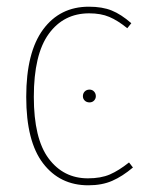

<svg xmlns="http://www.w3.org/2000/svg" viewBox="-20 -549 448 579"><path d="M248 -528.8Q288.6 -528.8 316.9 -517.3Q345.2 -505.9 376 -479L363.8 -463.9Q335 -487.3 309.6 -498Q284.2 -508.8 249 -508.8Q171.9 -508.8 127 -446.8Q82 -384.8 82 -256.8Q82 -130.9 126.7 -71Q171.4 -11.2 245.1 -11.2Q284.2 -11.2 311.3 -22.9Q338.4 -34.7 369.1 -59.1L380.9 -43.9Q349.1 -17.1 318.4 -3.7Q287.6 9.8 246.1 9.8Q160.6 9.8 109.9 -56.4Q59.1 -122.6 59.1 -256.8Q59.1 -391.1 109.9 -460Q160.6 -528.8 248 -528.8ZM250 -278.8Q258.3 -278.8 263.7 -272.9Q269 -267.1 269 -258.8Q269 -251.5 263.7 -245.8Q258.3 -240.2 250 -240.2Q241.2 -240.2 235.6 -245.6Q230 -251 230 -258.8Q230 -267.6 235.6 -273.2Q241.2 -278.8 250 -278.8Z"/></svg>

Font: Fira Sans Compressed Thin
Style: Regular
Weight: 100
Width: 1
Designer: Carrois Corporate & Edenspiekermann AG
Foundry: Carrois Corporate GbR & Edenspiekermann AG
Version: Version 4.203;PS 004.203;hotconv 1.0.88;makeotf.lib2.5.64775